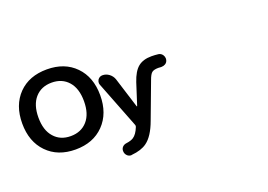

<svg xmlns="http://www.w3.org/2000/svg" viewBox="-97 -972 1651 1184"><g transform="rotate(-20 728.0 -380.0)"><path d="M170.9 -326.2Q210.9 -280.3 279.3 -280.3Q347.7 -280.3 388.2 -326.2Q428.7 -372.1 428.7 -455.6Q428.7 -539.1 388.2 -585Q347.7 -630.9 279.3 -630.9Q210.9 -630.9 170.4 -585Q129.9 -539.1 129.9 -455.6Q129.9 -372.1 170.9 -326.2ZM93.8 -647.5Q163.1 -717.8 279.3 -717.8Q395.5 -717.8 465.3 -646.5Q535.2 -575.2 535.2 -455.6Q535.2 -335.9 465.3 -264.2Q395.5 -192.4 279.3 -192.4Q163.1 -192.4 93.3 -264.2Q23.4 -335.9 23.4 -455.6Q23.4 -575.2 93.8 -647.5ZM722.7 -315.4Q722.7 -313.5 724.6 -313.5Q726.6 -313.5 726.6 -315.4L771.5 -455.1Q793 -519.5 825.7 -546.4Q858.4 -573.2 914.1 -573.2Q936.5 -573.2 960 -570.3Q976.6 -567.4 986.3 -552.7Q993.2 -542 993.2 -529.3Q993.2 -525.4 992.2 -521.5Q989.3 -505.9 975.6 -497.1Q963.9 -490.2 950.2 -490.2Q948.2 -490.2 945.3 -490.2Q937.5 -491.2 929.7 -491.2Q900.4 -491.2 887.2 -481Q874 -470.7 861.3 -434.6L773.4 -200.2Q740.2 -109.4 692.4 -75.2Q656.2 -48.8 592.8 -43Q590.8 -42 588.9 -42Q574.2 -42 563.5 -51.8Q549.8 -64.5 549.8 -84Q549.8 -97.7 558.6 -108.4Q569.3 -120.1 585.9 -122.1Q616.2 -126 632.8 -136.7Q657.2 -152.3 674.8 -196.3Q677.7 -203.1 674.8 -210L555.7 -515.6Q552.7 -522.5 552.7 -529.3Q552.7 -540 558.6 -549.8Q570.3 -566.4 589.8 -566.4Q613.3 -566.4 632.8 -551.8Q652.3 -537.1 660.2 -514.6Z"/></g></svg>

Font: Gen Jyuu Gothic Bold
Style: Bold
Weight: 700
Designer: [Source Han Sans]
Ryoko NISHIZUKA  (kana & ideographs); Paul D. Hunt (Latin, Greek & Cyrillic); Wenlong ZHANG  (bopomofo
Version: Version 1.002.20150607